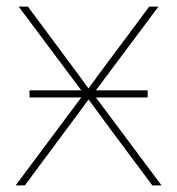

<svg xmlns="http://www.w3.org/2000/svg" viewBox="-20 -561 536 581"><path d="M69.3 -266.1V-287.6H426.8V-266.1ZM27.3 0 240.2 -285.2V-268.6L36.6 -541H64.5L177.2 -389.2Q196.3 -363.8 215.3 -337.9Q234.4 -312 253.4 -285.6H242.2Q261.2 -312 280.3 -337.9Q299.3 -363.8 318.4 -389.2L431.6 -541H459.5L255.9 -268.6V-285.2L468.8 0H440.9L311 -174.3Q293.5 -198.2 276.6 -221.2Q259.8 -244.1 242.2 -267.6H253.4Q236.3 -244.1 219.5 -221.2Q202.6 -198.2 184.6 -174.3L55.2 0Z"/></svg>

Font: Inter 17pt Thin
Style: Regular
Weight: 250
Version: Version 4.001;git-66647c0bb